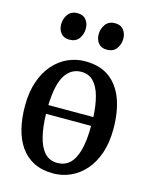

<svg xmlns="http://www.w3.org/2000/svg" viewBox="-119 -864 745 952"><g transform="rotate(15 253.0 -388.5)"><path d="M247 11Q189 11 147.2 -10.2Q105.5 -31.5 78.5 -70.2Q51.5 -109 38.8 -161.5Q26 -214 26 -277Q26 -348 44.8 -402.2Q63.5 -456.5 96.2 -493.5Q129 -530.5 170.8 -549Q212.5 -567.5 258 -567.5Q336 -567.5 384.8 -530.5Q433.5 -493.5 456.5 -428.8Q479.5 -364 479.5 -280.5Q479.5 -208.5 460.8 -154Q442 -99.5 409.2 -62.8Q376.5 -26 334.5 -7.5Q292.5 11 247 11ZM253.5 -44.5Q290 -44.5 315.5 -67.2Q341 -90 354.8 -139Q368.5 -188 368.5 -265.5H137Q138.5 -199 150.8 -149.2Q163 -99.5 188.2 -72Q213.5 -44.5 253.5 -44.5ZM137 -310.5H368Q365 -371.5 352.5 -416.8Q340 -462 315.8 -487Q291.5 -512 253.5 -512Q201 -512 170.8 -464.5Q140.5 -417 137 -310.5ZM152 -650.5Q124.5 -650.5 109.5 -669Q94.5 -687.5 94.5 -714Q94.5 -743 111 -765.5Q127.5 -788 160 -788H161Q189 -788 203.8 -769.2Q218.5 -750.5 218.5 -724Q218.5 -695 202.2 -672.8Q186 -650.5 153 -650.5ZM344.5 -650.5Q316.5 -650.5 301.8 -669Q287 -687.5 287 -714Q287 -743 303.5 -765.5Q320 -788 352 -788H353Q381.5 -788 396.2 -769.2Q411 -750.5 411 -724Q411 -695 394.5 -672.8Q378 -650.5 345.5 -650.5Z"/></g></svg>

Font: Merriweather 24pt SemiCondensed
Style: Regular
Weight: 400
Width: 4
Designer: Eben Sorkin
Foundry: Eben Sorkin
Version: Version 2.100